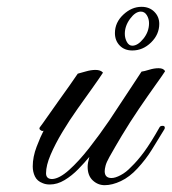

<svg xmlns="http://www.w3.org/2000/svg" viewBox="-20 -532 504 563"><path d="M287 11Q267 11 252 -3Q237 -17 237 -43Q237 -54 242 -72Q228 -55 209.5 -36Q191 -17 169.5 -4Q148 9 126 9Q114 9 105 5Q89 -1 82.5 -14.5Q76 -28 76 -44Q76 -72 87.5 -102Q99 -132 108 -149Q107 -148 105 -148Q101 -148 97.5 -151.5Q94 -155 97 -159Q104 -168 118.5 -189Q133 -210 151 -235Q169 -260 184.5 -282Q200 -304 208 -316Q216 -318 231.5 -322.5Q247 -327 260 -327Q275 -327 282 -319Q271 -302 251 -274Q231 -246 207.5 -213Q184 -180 163 -145Q142 -110 128.5 -78.5Q115 -47 115 -24Q115 -7 133 -7Q154 -8 182.5 -33.5Q211 -59 241.5 -98Q272 -137 300 -178Q345 -246 370 -284Q395 -322 395 -322Q403 -323 417.5 -327.5Q432 -332 445 -332Q460 -332 464 -323Q457 -312 435.5 -282Q414 -252 387.5 -213Q361 -174 337 -134Q329 -121 319 -103.5Q309 -86 301 -72Q292 -56 289.5 -46Q287 -36 287 -30Q287 -10 307 -10Q318 -10 334 -18.5Q350 -27 364 -42Q383 -60 402.5 -86.5Q422 -113 448 -159Q450 -163 457 -163Q462 -163 463 -159.5Q464 -156 462 -153Q443 -122 425.5 -93.5Q408 -65 383 -38Q360 -13 334.5 -1Q309 11 287 11ZM368 -384Q345 -384 331 -398.5Q317 -413 317 -435Q317 -466 341.5 -489Q366 -512 395 -512Q418 -512 432.5 -497.5Q447 -483 447 -462Q447 -431 423 -407.5Q399 -384 368 -384ZM368 -398Q384 -398 400.5 -418.5Q417 -439 417 -464Q417 -477 410.5 -487.5Q404 -498 393 -498Q377 -498 361.5 -477Q346 -456 346 -433Q346 -420 352 -409Q358 -398 368 -398Z"/></svg>

Font: Fleur De Leah
Style: Regular
Weight: 400
Designer: Robert E. Leuschke
Foundry: Robert E. Leuschke
Version: Version 1.010; ttfautohint (v1.8.3)